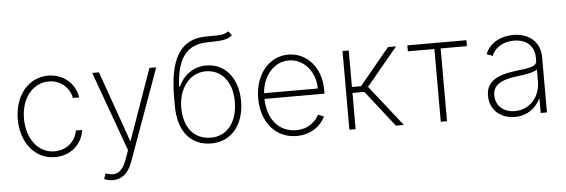

<svg xmlns="http://www.w3.org/2000/svg" viewBox="-56 -935 3908 1326"><g transform="rotate(-5 1898.0 -272.5)"><path d="M294.4 11.4C400.9 11.4 481.2 -58.2 496.8 -159.1H452.8C438.6 -79.9 374.3 -28.8 294.4 -28.8C180.4 -28.8 102.6 -132.8 102.6 -271.7C102.6 -412.3 183.6 -513.1 294.4 -513.1C376.4 -513.1 437.9 -458.5 451.7 -384.9H495.7C479.8 -485.4 397.4 -553.6 294 -553.6C155.9 -553.6 59.7 -432.9 59.7 -271C59.7 -109 155.2 11.4 294.4 11.4Z M679 204.5C739.7 204.5 785.9 166.9 812.9 92.7L1043.3 -545.1L996.4 -545.5L823.2 -55.8H819.6L646.3 -545.5H599.8L799.7 7.5L774.9 75.6C745 158 697.8 179.3 630.7 153.8L617.9 191.8C634.9 199.2 657 204.5 679 204.5Z M1560 -750C1533.4 -728 1493.6 -728 1444.6 -728C1428.3 -728 1410.9 -728 1392.4 -727.3C1223.7 -720.2 1148.4 -591.3 1148.4 -326.3V-269.9C1148.4 -87.7 1237.9 11.4 1378.2 11.4C1515.3 11.4 1606.9 -97.3 1606.9 -262.4C1606.9 -430 1511.4 -528.4 1388.5 -528.4C1303.3 -528.4 1231.9 -480.1 1195.7 -399.5H1189.3C1198.2 -579.5 1256.4 -679 1396.7 -686.4C1412.3 -687.5 1427.9 -687.5 1443.2 -687.9C1500 -689.3 1551.5 -690 1583.1 -721.2ZM1378.2 -28.8C1262.1 -28.8 1191.4 -112.6 1191.4 -255.3C1192.1 -378.9 1263.8 -488.3 1381.7 -488.3C1487.9 -488.3 1563.6 -403.4 1563.6 -262.4C1563.6 -121.4 1491.1 -28.8 1378.2 -28.8Z M1969.1 11.4C2076.7 11.4 2142.8 -51.5 2167.6 -106.5L2128.2 -122.5C2108 -82 2057.9 -28.8 1969.1 -28.8C1845.2 -28.8 1771 -128.9 1769.2 -263.1H2185.4V-290.1C2185.4 -452.1 2081 -553.6 1958.8 -553.6C1823.5 -553.6 1726.2 -433.2 1726.2 -270.2C1726.2 -107.6 1821 11.4 1969.1 11.4ZM1769.9 -302.6C1778.4 -421.5 1855.5 -513.1 1958.8 -513.1C2062.5 -513.1 2142 -420.8 2142 -302.6Z M2334.9 0H2378.2V-251.1H2460.6L2657.3 0H2712.7L2489 -283.7L2706.3 -545.5H2650.2L2441.1 -292.3H2378.2V-545.5H2334.9Z M2784.4 -504.3H2968.4V0H3011.7V-504.3H3193.5V-545.5H2784.4Z M3481.9 11.7C3568.5 11.7 3629.6 -37.3 3658 -98.4H3661.2V0H3704.5V-381C3704.5 -500.4 3615.8 -553.6 3518.8 -553.6C3434.7 -553.6 3355.8 -515.6 3324.6 -437.1L3365.4 -421.9C3386.7 -475.9 3442.1 -513.8 3519.9 -513.8C3608 -513.8 3661.2 -463.1 3661.2 -383.9V-361.2C3661.2 -319.2 3600.1 -315 3517 -305C3371.4 -287.3 3308.9 -241.1 3308.9 -150.2C3308.9 -46.5 3387.8 11.7 3481.9 11.7ZM3486.2 -28.4C3409.8 -28.4 3352.3 -74.2 3352.3 -148.8C3352.3 -216.3 3402 -252.5 3521.3 -266.7C3574.6 -272.7 3638.5 -282.7 3661.2 -301.5V-221.2C3661.2 -110.4 3588.4 -28.4 3486.2 -28.4Z"/></g></svg>

Font: Karasuma Gothic
Style: Thin
Weight: 200
Designer: Rasmus Andersson / Ryoko Ishizuka
Foundry: rsms
Version: Version 1.00